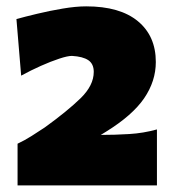

<svg xmlns="http://www.w3.org/2000/svg" viewBox="-20 -929 544 598"><path d="M34.7 -351.6V-481.4Q55.7 -491.2 78.6 -505.6Q101.6 -520 119.6 -532.2Q189.9 -583 231 -623Q272 -663.1 272 -705.1Q272 -730 255.1 -741.5Q238.3 -752.9 204.1 -754.9Q190.4 -754.9 164.6 -746.3Q138.7 -737.8 107.4 -723.9Q76.2 -710 45.9 -693.4L31.2 -869.6Q57.6 -877 96.2 -886.2Q134.8 -895.5 175.5 -902.3Q216.3 -909.2 248.5 -909.2Q353.5 -909.2 409.4 -863Q465.3 -816.9 465.3 -735.8Q465.3 -676.3 429 -623Q392.6 -569.8 310.5 -519L293.9 -508.8Q337.9 -508.8 382.3 -511.5Q426.8 -514.2 468.8 -525.9V-351.6Z"/></svg>

Font: Pinar-DS3-FD Black
Style: Regular
Weight: 900
Designer: Amin Abedi
Version: Version 3.000